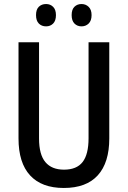

<svg xmlns="http://www.w3.org/2000/svg" viewBox="-20 -924 634 954"><path d="M523 -236Q523 -116 466 -53Q409 10 297 10Q187 10 129.5 -52.5Q72 -115 72 -236V-714H174V-236Q174 -156 205.5 -118.5Q237 -81 298 -81Q361 -81 390.5 -119Q420 -157 420 -237V-714H523ZM159 -849Q159 -877 173 -890.5Q187 -904 209 -904Q230 -904 244 -890Q258 -876 258 -849Q258 -821 244 -807Q230 -793 209 -793Q187 -793 173 -807Q159 -821 159 -849ZM336 -849Q336 -877 350 -890.5Q364 -904 385 -904Q406 -904 420.5 -890Q435 -876 435 -849Q435 -821 420.5 -807Q406 -793 385 -793Q364 -793 350 -807Q336 -821 336 -849Z"/></svg>

Font: Noto Sans Khmer Condensed Medium
Style: Regular
Weight: 500
Width: 3
Designer: Danh Hong and the Monotype Design Team
Foundry: Monotype Imaging Inc.
Version: Version 2.004; ttfautohint (v1.8.4.7-5d5b)